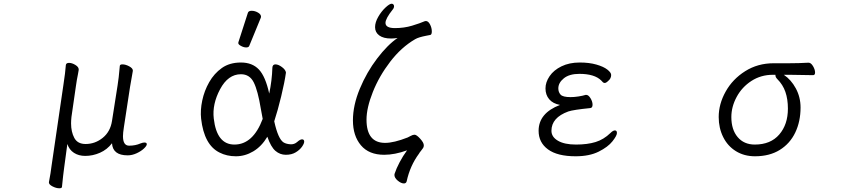

<svg xmlns="http://www.w3.org/2000/svg" viewBox="-20 -822 4620 1032"><path d="M624 -468Q625 -476 638 -476Q655 -476 674.5 -465.5Q694 -455 694 -443V-441L689 -412Q679 -357 679 -355L646 -139Q641 -107 641 -90Q641 -39 674 -39Q708 -39 735 -51Q748 -56 756 -56Q769 -56 769 -47Q769 -38 753.5 -23.5Q738 -9 714 2Q690 13 666 13Q586 13 582 -52Q556 -18 517.5 -1Q479 16 438 16Q403 16 377.5 -0.5Q352 -17 342 -48L325 78Q320 113 313 183Q312 190 299 190Q282 190 262.5 180Q243 170 243 159V157Q253 105 257 70L321 -367Q331 -432 334 -473Q336 -484 351 -484Q367 -484 385 -473Q403 -462 403 -449V-446L399 -423Q393 -395 388 -359L364 -193Q362 -173 362 -159Q362 -113 379.5 -80.5Q397 -48 440 -48Q491 -48 532 -81Q573 -114 582 -172L612 -363Q618 -398 624 -468Z M1312 -752Q1315 -764 1332.5 -764Q1350 -764 1366.5 -754.5Q1383 -745 1383 -732Q1383 -729 1382 -727L1320 -576Q1317 -567 1303.5 -567Q1290 -567 1275.5 -575Q1261 -583 1261 -589.5Q1261 -596 1262 -597ZM1454 -170Q1475 -74 1505 -56Q1519 -48 1540.5 -46.5Q1562 -45 1577.5 -59Q1593 -73 1603.5 -73Q1614 -73 1615 -62.5Q1616 -52 1604 -34.5Q1592 -17 1570 -3.5Q1548 10 1516.5 10Q1485 10 1460.5 -11Q1436 -32 1417 -87Q1386 -35 1341.5 -8.5Q1297 18 1248 18Q1199 18 1160 -2Q1077 -43 1061 -184Q1056 -229 1067 -281.5Q1078 -334 1104.5 -380.5Q1131 -427 1172.5 -456.5Q1214 -486 1275 -486Q1336 -486 1371.5 -448.5Q1407 -411 1427 -319Q1442 -390 1444 -458Q1445 -476 1460.5 -476Q1476 -476 1495.5 -461.5Q1515 -447 1517 -432Q1510 -381 1491.5 -304.5Q1473 -228 1454 -170ZM1240 -45Q1340 -45 1392 -183Q1387 -209 1382 -237Q1366 -335 1344 -379Q1322 -423 1275 -423Q1206 -423 1163 -342.5Q1120 -262 1129 -185Q1145 -45 1240 -45Z M2045 10Q1963 10 1920 -41Q1877 -92 1877 -175Q1877 -256 1914 -345Q1951 -434 2007 -507.5Q2063 -581 2117 -618Q2098 -615 2082 -615Q2041 -615 2018.5 -631.5Q1996 -648 1996 -676Q1996 -702 2013 -731.5Q2030 -761 2052 -781.5Q2074 -802 2085 -802Q2091 -802 2094.5 -798Q2098 -794 2098 -789Q2098 -779 2091 -771Q2052 -722 2052 -699Q2052 -671 2103 -671Q2152 -671 2195 -684Q2238 -697 2263 -708Q2265 -709 2269 -709Q2282 -709 2291.5 -690.5Q2301 -672 2301 -653Q2301 -635 2292 -634Q2287 -633 2269 -629.5Q2251 -626 2236 -621.5Q2221 -617 2211 -611Q2137 -568 2077.5 -490.5Q2018 -413 1984 -327.5Q1950 -242 1950 -179Q1950 -54 2050 -54Q2097 -54 2171 -83Q2174 -84 2186.5 -91Q2199 -98 2208 -98Q2219 -98 2238.5 -76.5Q2258 -55 2258 -41Q2258 -33 2254.5 -27Q2251 -21 2243 -11.5Q2235 -2 2232 4Q2184 69 2166 152Q2163 164 2151 164Q2136 164 2118 149Q2100 134 2100 118Q2100 114 2101 112Q2110 84 2128 50Q2146 16 2168 -14Q2102 10 2045 10Z M3165 -259Q3165 -242 3152 -241Q3062 -232 3035 -223Q2944 -190 2944 -119Q2944 -86 2979 -65.5Q3014 -45 3076 -45Q3137 -45 3181 -58.5Q3225 -72 3261 -107Q3275 -121 3285 -121Q3296 -121 3296 -107Q3296 -93 3272 -62.5Q3248 -32 3198 -7Q3148 18 3074 18Q2976 18 2925.5 -19Q2875 -56 2875 -119Q2875 -214 2990 -258Q2952 -265 2932 -288.5Q2912 -312 2912 -347Q2912 -380 2934 -412.5Q2956 -445 2998 -465.5Q3040 -486 3096 -486Q3147 -486 3185.5 -475Q3224 -464 3244.5 -448Q3265 -432 3265 -419Q3265 -400 3249 -387Q3238 -376 3230 -376Q3225 -376 3220.5 -380Q3216 -384 3212 -389Q3176 -425 3094 -425Q3040 -425 3010.5 -401Q2981 -377 2981 -347Q2981 -327 2993 -313.5Q3005 -300 3047 -300Q3066 -300 3089 -303.5Q3112 -307 3128 -312H3131Q3143 -312 3154 -294Q3165 -276 3165 -259Z M4361 -432Q4361 -418 4350 -418Q4262 -420 4224 -420H4193Q4232 -394 4257.5 -347Q4283 -300 4283 -244Q4283 -169 4254.5 -109.5Q4226 -50 4171 -16Q4116 18 4038 18Q3980 18 3935.5 -9.5Q3891 -37 3867 -85.5Q3843 -134 3843 -193Q3843 -263 3880.5 -330Q3918 -397 3985.5 -439.5Q4053 -482 4138 -482H4220Q4274 -482 4325 -485H4326Q4339 -485 4350 -466.5Q4361 -448 4361 -432ZM3911 -193Q3911 -125 3945 -85Q3979 -45 4037 -45Q4122 -45 4168.5 -99Q4215 -153 4215 -238Q4215 -289 4201.5 -328Q4188 -367 4158 -397Q4148 -407 4148 -417V-420H4134Q4070 -420 4019 -387Q3968 -354 3939.5 -301Q3911 -248 3911 -193Z"/></svg>

Font: Fusion Kai T
Style: Regular
Weight: 400
Designer: Fontworks Inc.
Version: Version 24.134;May 13, 2024